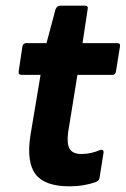

<svg xmlns="http://www.w3.org/2000/svg" viewBox="-20 -646 444 677"><path d="M225 11Q138 11 105.5 -31.5Q73 -74 87 -167L123 -382H57Q43 -382 46 -395L59 -482Q62 -494 72 -494H144L176 -614Q182 -626 192 -626H280Q292 -626 289 -613L271 -494H392Q406 -494 403 -482L389 -395Q387 -382 377 -382H253L220 -178Q215 -138 226 -120.5Q237 -103 267 -103Q284 -103 300 -106.5Q316 -110 333 -117Q339 -119 342.5 -116.5Q346 -114 345 -107L331 -19Q330 -9 318 -4Q298 3 274.5 7Q251 11 225 11Z"/></svg>

Font: Sofia Sans Semi Condensed ExtraBold
Style: Italic
Weight: 800
Italic angle: -9°
Version: Version 4.100